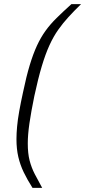

<svg xmlns="http://www.w3.org/2000/svg" viewBox="-20 -763 414 933"><path d="M138 150Q112 109 95 73.5Q78 38 69 -0.5Q60 -39 60 -87Q60 -114 63 -147.5Q66 -181 73.5 -223Q81 -265 92 -315Q108 -392 124.5 -446.5Q141 -501 159.5 -541Q178 -581 201 -613Q224 -645 255 -675.5Q286 -706 327 -743H374Q340 -710 313 -680.5Q286 -651 263 -618.5Q240 -586 220.5 -543.5Q201 -501 183 -441Q165 -381 147 -297Q131 -219 123 -163.5Q115 -108 115 -66Q115 -17 124 17.5Q133 52 149 83Q165 114 185 150Z"/></svg>

Font: Saira Thin Light
Style: Italic
Weight: 300
Italic angle: -12°
Version: Version 1.101